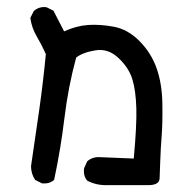

<svg xmlns="http://www.w3.org/2000/svg" viewBox="-20 -428 540 557"><path d="M296 109Q261 111 233 96Q221 82 224 60L233 40Q249 26 272 28L368 32Q377 -64 375.5 -114.5Q374 -165 364 -198Q354 -231 324 -259.5Q294 -288 257 -282Q220 -276 201 -261Q178 -177 167 -86Q156 5 137 94Q123 106 102 104L82 94Q70 76 70 54Q82 -26 93.5 -107Q105 -188 113 -271Q101 -298 86.5 -322.5Q72 -347 68 -376L78 -396Q94 -410 115 -407L135 -397L166 -337Q201 -353 235 -355.5Q269 -358 310 -350.5Q351 -343 385 -308.5Q419 -274 434.5 -229.5Q450 -185 451 -129Q452 -73 449 -34Q446 5 445 37Q444 69 443 90Q442 111 403 109Z"/></svg>

Font: NaniFont Regular
Style: Regular
Weight: 400
Designer: Nanigashitei
Version: Version 1.036